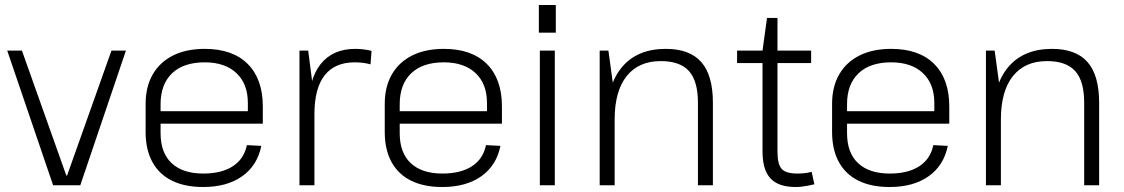

<svg xmlns="http://www.w3.org/2000/svg" viewBox="-20 -743 4508 770"><path d="M9 -540H68L246 -39H249L427 -540H485L302 0H193Z M795 7Q721 7 669.5 -18.5Q618 -44 591 -93.5Q564 -143 564 -214V-326Q564 -395 592.5 -444.5Q621 -494 674 -520.5Q727 -547 801 -547Q913 -547 973.5 -486.5Q1034 -426 1034 -316V-247H612V-297H985L974 -277V-330Q974 -407 928 -450Q882 -493 801 -493Q716 -493 670 -449Q624 -405 624 -325V-209Q624 -130 668.5 -88.5Q713 -47 795 -47Q869 -47 914 -76.5Q959 -106 970 -161L1028 -158Q1012 -79 951 -36Q890 7 795 7Z M1181 -540H1216L1241 -346V0H1181ZM1217 -305Q1217 -424 1265.5 -485.5Q1314 -547 1405 -547Q1421 -547 1437.5 -545Q1454 -543 1470 -539L1466 -485Q1437 -493 1402 -493Q1323 -493 1282 -441Q1241 -389 1241 -285Z M1754 7Q1680 7 1628.5 -18.5Q1577 -44 1550 -93.5Q1523 -143 1523 -214V-326Q1523 -395 1551.5 -444.5Q1580 -494 1633 -520.5Q1686 -547 1760 -547Q1872 -547 1932.5 -486.5Q1993 -426 1993 -316V-247H1571V-297H1944L1933 -277V-330Q1933 -407 1887 -450Q1841 -493 1760 -493Q1675 -493 1629 -449Q1583 -405 1583 -325V-209Q1583 -130 1627.5 -88.5Q1672 -47 1754 -47Q1828 -47 1873 -76.5Q1918 -106 1929 -161L1987 -158Q1971 -79 1910 -36Q1849 7 1754 7Z M2205 -540V0H2145V-540ZM2209 -723V-612H2141V-723Z M2779 -331Q2779 -418 2743 -458Q2707 -498 2630 -498Q2541 -498 2493 -437.5Q2445 -377 2445 -264L2413 -199V-264Q2413 -401 2474.5 -474Q2536 -547 2650 -547Q2746 -547 2792.5 -494Q2839 -441 2839 -331V0H2779ZM2385 -540H2420L2445 -357V0H2385Z M3171 7Q3102 7 3070 -27.5Q3038 -62 3038 -135V-540L3056 -671H3098V-135Q3098 -84 3115 -65.5Q3132 -47 3178 -47Q3192 -47 3206.5 -48.5Q3221 -50 3235 -54L3246 -4Q3234 -1 3221.5 1.5Q3209 4 3196 5.5Q3183 7 3171 7ZM2936 -540H3233V-490H2936Z M3548 7Q3474 7 3422.5 -18.5Q3371 -44 3344 -93.5Q3317 -143 3317 -214V-326Q3317 -395 3345.5 -444.5Q3374 -494 3427 -520.5Q3480 -547 3554 -547Q3666 -547 3726.5 -486.5Q3787 -426 3787 -316V-247H3365V-297H3738L3727 -277V-330Q3727 -407 3681 -450Q3635 -493 3554 -493Q3469 -493 3423 -449Q3377 -405 3377 -325V-209Q3377 -130 3421.5 -88.5Q3466 -47 3548 -47Q3622 -47 3667 -76.5Q3712 -106 3723 -161L3781 -158Q3765 -79 3704 -36Q3643 7 3548 7Z M4328 -331Q4328 -418 4292 -458Q4256 -498 4179 -498Q4090 -498 4042 -437.5Q3994 -377 3994 -264L3962 -199V-264Q3962 -401 4023.5 -474Q4085 -547 4199 -547Q4295 -547 4341.5 -494Q4388 -441 4388 -331V0H4328ZM3934 -540H3969L3994 -357V0H3934Z"/></svg>

Font: Pathway Extreme 8pt Thin
Style: Regular
Weight: 100
Version: Version 1.001;gftools[0.9.26]